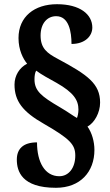

<svg xmlns="http://www.w3.org/2000/svg" viewBox="-20 -780 521 913"><path d="M246 113C362 113 429 37 429 -67C429 -107 417 -149 396 -178C429 -196 456 -244 456 -292C456 -382 397 -424 255 -500C204 -527 173 -550 173 -611C173 -668 204 -703 247 -703C308 -703 320 -628 320 -571C385 -571 419 -609 419 -649C419 -712 360 -760 251 -760C144 -760 68 -701 68 -599C68 -542 90 -500 109 -477C73 -459 49 -421 49 -378C49 -300 87 -249 189 -191C314 -119 338 -92 338 -40C338 18 307 58 262 58C194 58 156 -8 156 -103C90 -103 60 -72 60 -21C60 34 83 113 246 113ZM346 -219C326 -230 306 -246 265 -270C176 -322 144 -348 144 -403C144 -418 146 -434 152 -444C179 -424 213 -406 249 -386C330 -340 353 -304 353 -259C353 -242 349 -226 346 -219Z"/></svg>

Font: Noto Serif Bengali Condensed Black
Style: Regular
Weight: 900
Width: 3
Designer: Juan Bruce, Universal Thirst, Indian Type Foundry and the Monotype Design Team.
Foundry: Monotype Imaging Inc.
Version: Version 2.003